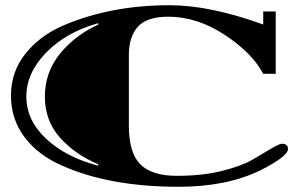

<svg xmlns="http://www.w3.org/2000/svg" viewBox="-20 -694 1137 736"><path d="M666 22Q398 22 216 -60Q125 -100 73.5 -169Q22 -238 22 -328Q22 -418 77 -487.5Q132 -557 222 -596Q404 -674 630 -674Q785 -674 989 -600V-650H1037V-411H989Q946 -492 840.5 -561Q735 -630 625 -630Q543 -630 508.5 -591.5Q474 -553 474 -485V-211Q474 -109 517.5 -64.5Q561 -20 658.5 -20Q756 -20 831.5 -39Q907 -58 947 -81.5Q987 -105 1019 -124Q1051 -143 1060 -143Q1084 -143 1084 -123Q1084 -95 980 -42Q850 22 666 22ZM357 -600 356 -605Q234 -571 157.5 -493Q81 -415 81 -324Q81 -233 157 -162Q233 -91 356 -59L357 -64Q266 -103 209 -167.5Q152 -232 152 -324Q152 -416 209 -487Q266 -558 357 -600Z"/></svg>

Font: Diplomata SC
Style: Regular
Weight: 400
Width: 7
Designer: Eduardo Rodriguez Tunni
Foundry: Eduardo Rodriguez Tunni
Version: Version 1.001